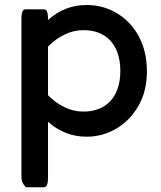

<svg xmlns="http://www.w3.org/2000/svg" viewBox="-20 -538 656 783"><path d="M470.7 -249Q470.7 -331.5 426.3 -376Q387.2 -415 320.3 -415Q279.3 -415 243.2 -397Q205.1 -378.4 175.8 -348.1V-149.9Q205.1 -119.6 242.2 -101.3Q279.3 -83 320.3 -83Q390.6 -83 430.7 -126.7Q470.7 -170.4 470.7 -249ZM67.4 184.6V-459Q67.4 -474.1 69.1 -483.2Q70.8 -492.2 74.7 -496.1Q78.6 -500 84 -500H159.2Q164.6 -500 168.5 -496.1Q172.4 -492.2 174.1 -483.2Q175.8 -474.1 175.8 -459V-456.5Q243.7 -517.6 333 -517.6Q398.9 -517.6 452.6 -486.3Q511.2 -453.6 545.2 -391.1Q579.1 -328.6 579.1 -247.6Q579.1 -166.5 544.9 -106.9Q510.3 -46.4 454.1 -13.4Q397.9 19.5 333 19.5Q243.7 19.5 175.8 -41.5V184.6Q175.8 209 170.9 217.8Q169.9 220.2 168 221.7Q164.1 225.1 159.2 225.6H85.4L83 222.7Q67.4 206.5 67.4 184.6Z"/></svg>

Font: YuPearl-SemiBold
Style: SemiBold
Weight: 600
Designer: Max Yao
Foundry: Max-Everyday
Version: Version 1.011; ttfautohint (v1.8.3)